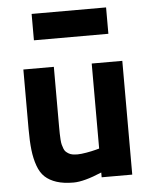

<svg xmlns="http://www.w3.org/2000/svg" viewBox="-53 -783 668 839"><g transform="rotate(-5 280.5 -363.0)"><path d="M359.9 -499H494.1V0H359.9V-21Q281.7 12.2 235.8 12.2Q192.4 12.2 161.6 2.2Q130.9 -7.8 111.1 -26.1Q91.3 -44.4 80.1 -76.2Q68.8 -107.9 64.5 -145.8Q60.1 -183.6 60.1 -237.8V-499H193.8V-237.8Q193.8 -218.3 194.1 -206.3Q194.3 -194.3 195.3 -179.9Q196.3 -165.5 198.5 -157.2Q200.7 -148.9 204.1 -139.9Q207.5 -130.9 212.6 -126Q217.8 -121.1 225.1 -116.7Q232.4 -112.3 241.9 -110.6Q251.5 -108.9 264.2 -108.9Q278.8 -108.9 302.7 -113Q326.7 -117.2 343.3 -121.6L359.9 -126ZM117.2 -622.1V-737.8H443.8V-622.1Z"/></g></svg>

Font: TitilliumText25L
Style: 999 wt
Weight: 900
Designer: Accademia di Belle Arti di Urbino and others
Foundry: Accademia di Belle Arti di Urbino and others.
Version: Version 25.000